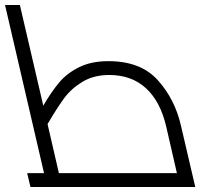

<svg xmlns="http://www.w3.org/2000/svg" viewBox="-43 -743 815 763"><path d="M733 0H78L65 -55H132L-23 -723H36L129 -323Q161 -378 192 -415Q223 -452 271.5 -476Q320 -500 388 -500Q516 -500 584 -424.5Q652 -349 676 -244ZM191 -55H660L618 -238Q595 -339 537.5 -392Q480 -445 391 -445Q329 -445 284 -417.5Q239 -390 211 -351.5Q183 -313 146 -250Z"/></svg>

Font: Cairo Light
Style: Italic
Weight: 300
Italic angle: -13°
Designer: Mohamed Gaber, Accademia di Belle Arti di Urbino and others
Foundry: Kief Type Foundry, Accademia di Belle Arti di Urbino and others
Version: Version 3.011